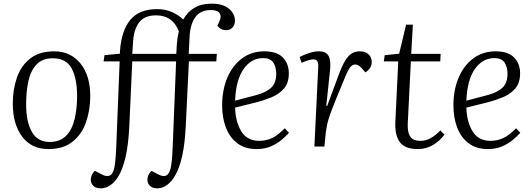

<svg xmlns="http://www.w3.org/2000/svg" viewBox="-20 -802 2913 1051"><path d="M245 14Q152 14 101 -54.5Q50 -123 50 -235Q50 -312 72.5 -377Q95 -442 145 -481.5Q195 -521 277 -521Q366 -521 420 -455Q474 -389 474 -276Q474 -200 451 -133.5Q428 -67 377.5 -26.5Q327 14 245 14ZM251 -25Q309 -25 342 -59Q375 -93 388.5 -150.5Q402 -208 402 -276Q402 -371 372.5 -427Q343 -483 269 -483Q212 -483 180 -449Q148 -415 135.5 -358Q123 -301 123 -231Q123 -135 154.5 -80Q186 -25 251 -25Z M533 229Q505 229 491 215.5Q477 202 477 182Q477 155 499 133L532 150Q566 169 584 157Q602 145 608 104Q615 57 617 -15L635 -466H547L552 -500L636 -508L637 -525Q645 -635 693.5 -693.5Q742 -752 840 -752Q884 -752 920 -736.5Q956 -721 983 -695Q1006 -737 1044.5 -759.5Q1083 -782 1138 -782Q1200 -782 1233 -754.5Q1266 -727 1266 -689Q1266 -666 1253 -651.5Q1240 -637 1218 -637Q1188 -637 1170 -661L1180 -683Q1194 -712 1182.5 -729.5Q1171 -747 1134 -747Q1078 -747 1050 -709Q1022 -671 1018 -605L1013 -507H1167L1164 -466H1014L997 -114Q992 -14 977.5 51Q963 116 940 156Q921 191 895 210Q869 229 842 229Q815 229 801 215.5Q787 202 787 182Q787 155 809 133L841 150Q875 169 893 157Q911 145 917 104Q924 57 926 -15L944 -466H704L688 -114Q683 -10 667.5 57Q652 124 627 165Q609 195 583.5 212Q558 229 533 229ZM704 -507H945L948 -559Q951 -599 959 -631Q925 -718 834 -718Q770 -718 740.5 -678Q711 -638 708 -567Z M1426 -521Q1496 -521 1528.5 -487Q1561 -453 1561 -401Q1561 -348 1534.5 -317.5Q1508 -287 1468.5 -270.5Q1429 -254 1388 -243L1267 -213Q1269 -135 1301 -83Q1333 -31 1399 -31Q1436 -31 1468.5 -46Q1501 -61 1539 -100L1562 -75Q1546 -57 1521 -36Q1496 -15 1462 -0.5Q1428 14 1384 14Q1321 14 1279 -18Q1237 -50 1216.5 -104Q1196 -158 1196 -225Q1196 -310 1224.5 -377Q1253 -444 1305 -482.5Q1357 -521 1426 -521ZM1492 -398Q1492 -435 1476 -459.5Q1460 -484 1420 -484Q1355 -484 1313 -423.5Q1271 -363 1267 -251L1381 -281Q1435 -295 1463.5 -321Q1492 -347 1492 -398Z M1722 -435Q1723 -455 1717.5 -466Q1712 -477 1695 -477Q1674 -477 1631 -458L1620 -490Q1637 -499 1667.5 -510Q1698 -521 1725 -521Q1765 -521 1778.5 -496Q1792 -471 1787 -421L1766 -223L1771 -222L1839 -406Q1863 -468 1887.5 -494.5Q1912 -521 1949 -521Q1980 -521 1997.5 -504.5Q2015 -488 2015 -463Q2015 -445 2005.5 -430Q1996 -415 1980 -406L1959 -430Q1941 -449 1924 -449Q1910 -449 1898.5 -436Q1887 -423 1867 -375Q1835 -298 1815.5 -250Q1796 -202 1785.5 -171.5Q1775 -141 1770.5 -119Q1766 -97 1763 -74L1756 0H1701Z M2086 -500 2165 -508 2203 -667H2240L2231 -507H2392L2390 -466H2229L2212 -125Q2210 -77 2226 -54Q2242 -31 2281 -31Q2312 -31 2339 -46.5Q2366 -62 2390 -88L2413 -65Q2388 -31 2350.5 -8.5Q2313 14 2267 14Q2197 14 2169 -23.5Q2141 -61 2144 -133L2160 -466H2081Z M2692 -521Q2762 -521 2794.5 -487Q2827 -453 2827 -401Q2827 -348 2800.5 -317.5Q2774 -287 2734.5 -270.5Q2695 -254 2654 -243L2533 -213Q2535 -135 2567 -83Q2599 -31 2665 -31Q2702 -31 2734.5 -46Q2767 -61 2805 -100L2828 -75Q2812 -57 2787 -36Q2762 -15 2728 -0.5Q2694 14 2650 14Q2587 14 2545 -18Q2503 -50 2482.5 -104Q2462 -158 2462 -225Q2462 -310 2490.5 -377Q2519 -444 2571 -482.5Q2623 -521 2692 -521ZM2758 -398Q2758 -435 2742 -459.5Q2726 -484 2686 -484Q2621 -484 2579 -423.5Q2537 -363 2533 -251L2647 -281Q2701 -295 2729.5 -321Q2758 -347 2758 -398Z"/></svg>

Font: Literata 36pt Light
Style: Italic
Weight: 300
Italic angle: -2°
Designer: Latin by Veronika Burian and Jose Scaglione. Greek by Irene Vlachou. Cyrillic by Vera Evstafieva
Foundry: TypeTogether
Version: Version 3.002